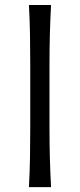

<svg xmlns="http://www.w3.org/2000/svg" viewBox="-20 -764 326 784"><path d="M98.1 0Q101.6 -62.5 102.5 -120.1Q103.5 -177.7 103.5 -246.6V-495.6Q103.5 -564.9 102.5 -622.8Q101.6 -680.7 98.1 -743.7H188.5Q185.1 -680.7 183.6 -622.8Q182.1 -564.9 182.1 -495.6V-246.6Q182.1 -177.7 183.6 -120.1Q185.1 -62.5 188.5 0Z"/></svg>

Font: Pinar-FD Regular
Style: FD-Regular
Weight: 400
Designer: Amin Abedi
Version: Version 3.000